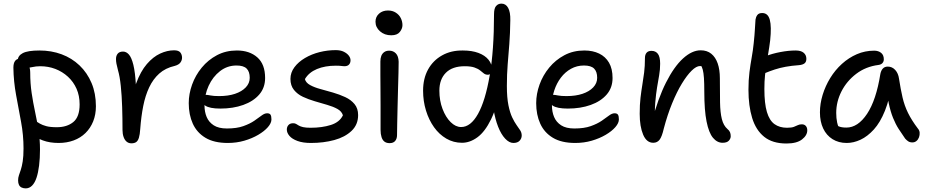

<svg xmlns="http://www.w3.org/2000/svg" viewBox="-20 -780 5119 1061"><path d="M304 10Q255 10 217 -4Q179 -18 156.5 -39.5Q134 -61 134 -86Q134 -98 140 -107Q146 -116 160 -116Q170 -116 179 -110Q188 -104 201 -96.5Q214 -89 235.5 -83Q257 -77 294 -77Q350 -77 385 -105.5Q420 -134 420 -203Q420 -251 403 -289.5Q386 -328 355.5 -356Q325 -384 286 -399Q247 -414 202 -414Q179 -414 157 -409Q135 -404 119 -404Q107 -404 97.5 -409.5Q88 -415 83 -425Q78 -435 78 -445Q78 -472 106 -486.5Q134 -501 198 -501Q264 -501 320.5 -480Q377 -459 419.5 -418.5Q462 -378 486 -321Q510 -264 510 -193Q510 -147 495 -109.5Q480 -72 452.5 -45Q425 -18 387 -4Q349 10 304 10ZM122 261Q110 261 100 256.5Q90 252 85 242Q80 232 80 217Q80 202 84.5 189Q89 176 95 158Q101 140 105.5 112Q110 84 110 40Q110 -33 96.5 -106Q83 -179 69 -254.5Q55 -330 54 -406Q54 -431 63.5 -443.5Q73 -456 91 -456Q107 -456 119.5 -445.5Q132 -435 139.5 -417.5Q147 -400 147 -379Q147 -319 155 -265.5Q163 -212 174 -161Q185 -110 193 -59Q201 -8 201 46Q201 95 196 135Q191 175 181.5 203Q172 231 157 246Q142 261 122 261Z M706 12Q691 12 680 3Q669 -6 663 -23Q657 -40 657 -61Q657 -126 655 -189Q653 -252 647.5 -305Q642 -358 632 -392Q626 -415 623.5 -428Q621 -441 621 -454Q621 -472 630.5 -483.5Q640 -495 660 -495Q678 -495 692.5 -478.5Q707 -462 717 -421.5Q727 -381 731 -309Q735 -237 733 -127L701 -156Q708 -253 732.5 -319.5Q757 -386 791.5 -426Q826 -466 865 -484Q904 -502 942 -502Q967 -502 976.5 -490Q986 -478 986 -461Q986 -447 977 -434.5Q968 -422 946 -416Q894 -404 860 -373.5Q826 -343 804.5 -297.5Q783 -252 771.5 -194Q760 -136 755 -68Q753 -36 747.5 -18.5Q742 -1 732 5.5Q722 12 706 12Z M1239 10Q1163 10 1115.5 -18.5Q1068 -47 1045.5 -96.5Q1023 -146 1023 -210Q1023 -261 1041.5 -312.5Q1060 -364 1095 -406.5Q1130 -449 1179 -475Q1228 -501 1289 -501Q1359 -501 1402 -463Q1445 -425 1445 -349Q1445 -295 1412.5 -257.5Q1380 -220 1324 -200Q1268 -180 1198 -180Q1138 -180 1114 -196.5Q1090 -213 1090 -233Q1090 -245 1096 -250.5Q1102 -256 1116 -256Q1127 -256 1143.5 -252.5Q1160 -249 1191 -249Q1241 -249 1278.5 -261.5Q1316 -274 1338 -297Q1360 -320 1360 -350Q1360 -384 1343 -401Q1326 -418 1287 -418Q1236 -418 1196 -387Q1156 -356 1133 -306Q1110 -256 1110 -198Q1110 -162 1122 -133.5Q1134 -105 1161 -87.5Q1188 -70 1234 -70Q1288 -70 1324.5 -83Q1361 -96 1385 -112.5Q1409 -129 1425.5 -141.5Q1442 -154 1456 -154Q1470 -154 1475 -146Q1480 -138 1480 -120Q1480 -100 1460.5 -77.5Q1441 -55 1407 -35Q1373 -15 1330 -2.5Q1287 10 1239 10Z M1698 10Q1654 10 1624 -1Q1594 -12 1579.5 -29Q1565 -46 1565 -64Q1565 -79 1574 -89Q1583 -99 1600 -99Q1610 -99 1616.5 -95Q1623 -91 1631.5 -86Q1640 -81 1655 -77.5Q1670 -74 1696 -74Q1760 -74 1808.5 -89.5Q1857 -105 1875 -143Q1868 -165 1844.5 -178Q1821 -191 1788 -200.5Q1755 -210 1719.5 -220.5Q1684 -231 1654 -245Q1624 -259 1604.5 -283Q1585 -307 1585 -344Q1585 -379 1607 -408.5Q1629 -438 1665.5 -459.5Q1702 -481 1746 -492Q1790 -503 1835 -503Q1862 -503 1880 -494Q1898 -485 1907.5 -472.5Q1917 -460 1917 -447Q1917 -432 1908.5 -423Q1900 -414 1883 -414Q1877 -414 1871 -415Q1865 -416 1856.5 -416.5Q1848 -417 1836 -417Q1776 -417 1731.5 -398.5Q1687 -380 1665 -343Q1670 -323 1693.5 -310Q1717 -297 1750.5 -288Q1784 -279 1820 -268.5Q1856 -258 1887.5 -243.5Q1919 -229 1939 -205Q1959 -181 1959 -144Q1959 -91 1922.5 -56.5Q1886 -22 1827 -6Q1768 10 1698 10Z M2133 11Q2116 11 2105 3Q2094 -5 2088.5 -22Q2083 -39 2083 -62Q2083 -140 2083 -195Q2083 -250 2082.5 -290.5Q2082 -331 2082 -366Q2082 -401 2082 -440Q2082 -458 2087 -471Q2092 -484 2103 -492Q2114 -500 2131 -500Q2153 -500 2167.5 -485Q2182 -470 2183 -439Q2183 -417 2182 -376.5Q2181 -336 2179.5 -287Q2178 -238 2177 -188.5Q2176 -139 2175 -98Q2174 -57 2174 -33Q2174 -14 2164 -1.5Q2154 11 2133 11ZM2142 -585Q2105 -585 2080 -607Q2055 -629 2055 -660Q2055 -687 2074.5 -704.5Q2094 -722 2124 -722Q2149 -722 2167.5 -710Q2186 -698 2195 -679.5Q2204 -661 2204 -641Q2204 -622 2189.5 -603.5Q2175 -585 2142 -585Z M2533 9Q2486 9 2446.5 -14Q2407 -37 2378.5 -77Q2350 -117 2334 -169Q2318 -221 2318 -279Q2318 -346 2345.5 -396Q2373 -446 2423 -474Q2473 -502 2538 -501Q2588 -501 2624 -487.5Q2660 -474 2679.5 -450Q2699 -426 2699 -395Q2699 -382 2692 -374.5Q2685 -367 2676 -367Q2663 -367 2654 -374Q2645 -381 2633.5 -390.5Q2622 -400 2602 -407Q2582 -414 2548 -414Q2480 -414 2444 -378Q2408 -342 2408 -279Q2408 -224 2425.5 -178Q2443 -132 2470.5 -105Q2498 -78 2528 -78Q2581 -78 2621.5 -150.5Q2662 -223 2686 -362.5Q2710 -502 2710 -701Q2710 -734 2721.5 -747Q2733 -760 2751 -760Q2775 -760 2788 -736.5Q2801 -713 2800 -668Q2799 -594 2794.5 -536.5Q2790 -479 2785.5 -424.5Q2781 -370 2781 -305Q2781 -241 2789.5 -199Q2798 -157 2810.5 -131Q2823 -105 2834.5 -89Q2846 -73 2854.5 -60Q2863 -47 2863 -31Q2863 -15 2851.5 -2.5Q2840 10 2817 10Q2794 10 2771.5 -14Q2749 -38 2732.5 -80Q2716 -122 2707.5 -175.5Q2699 -229 2701 -288L2747 -301Q2727 -189 2693.5 -120.5Q2660 -52 2618.5 -21.5Q2577 9 2533 9Z M3159 10Q3083 10 3035.5 -18.5Q2988 -47 2965.5 -96.5Q2943 -146 2943 -210Q2943 -261 2961.5 -312.5Q2980 -364 3015 -406.5Q3050 -449 3099 -475Q3148 -501 3209 -501Q3256 -501 3291 -484Q3326 -467 3345.5 -433.5Q3365 -400 3365 -349Q3365 -295 3332.5 -257.5Q3300 -220 3244 -200Q3188 -180 3118 -180Q3058 -180 3034 -196.5Q3010 -213 3010 -233Q3010 -245 3016 -250.5Q3022 -256 3036 -256Q3047 -256 3063.5 -252.5Q3080 -249 3111 -249Q3161 -249 3198.5 -261.5Q3236 -274 3258 -297Q3280 -320 3280 -350Q3280 -384 3263 -401Q3246 -418 3207 -418Q3168 -418 3135.5 -400Q3103 -382 3079.5 -351Q3056 -320 3043 -280.5Q3030 -241 3030 -198Q3030 -162 3042 -133.5Q3054 -105 3081 -87.5Q3108 -70 3154 -70Q3208 -70 3244.5 -83Q3281 -96 3305 -112.5Q3329 -129 3345.5 -141.5Q3362 -154 3376 -154Q3390 -154 3395 -146Q3400 -138 3400 -120Q3400 -100 3380.5 -77.5Q3361 -55 3327 -35Q3293 -15 3250 -2.5Q3207 10 3159 10Z M3973 9Q3943 9 3920 -18.5Q3897 -46 3884.5 -108.5Q3872 -171 3872 -272Q3872 -320 3870 -349Q3868 -378 3863.5 -395Q3859 -412 3851 -422Q3843 -432 3831 -443Q3851 -444 3865.5 -438.5Q3880 -433 3887 -418.5Q3894 -404 3895 -380Q3881 -401 3871.5 -408Q3862 -415 3848 -415Q3828 -415 3802 -389.5Q3776 -364 3748 -318Q3720 -272 3694 -208.5Q3668 -145 3648 -69Q3638 -25 3625 -8Q3612 9 3590 9Q3553 9 3534 -36Q3515 -81 3515 -151Q3515 -202 3519.5 -240Q3524 -278 3529.5 -311Q3535 -344 3539.5 -379Q3544 -414 3544 -459Q3544 -478 3553 -488.5Q3562 -499 3580 -499Q3603 -499 3615.5 -482.5Q3628 -466 3628 -428Q3628 -395 3622.5 -364Q3617 -333 3611 -297Q3605 -261 3601 -213.5Q3597 -166 3600 -102L3582 -107Q3616 -236 3660.5 -324Q3705 -412 3754.5 -457Q3804 -502 3852 -502Q3887 -502 3910.5 -483Q3934 -464 3946 -429.5Q3958 -395 3958 -348Q3958 -270 3959 -214Q3960 -158 3969 -122Q3978 -86 4000 -67Q4010 -59 4014 -49.5Q4018 -40 4018 -27Q4018 -14 4007.5 -2.5Q3997 9 3973 9Z M4326 13Q4249 13 4203 -24Q4157 -61 4136.5 -128Q4116 -195 4116 -284Q4116 -338 4121.5 -381Q4127 -424 4134 -463Q4141 -502 4145 -541Q4150 -588 4151.5 -617.5Q4153 -647 4155 -672Q4157 -686 4165 -697Q4173 -708 4192 -708Q4224 -708 4234 -670.5Q4244 -633 4236 -557Q4231 -517 4225.5 -486Q4220 -455 4215.5 -425.5Q4211 -396 4207.5 -363.5Q4204 -331 4204 -288Q4204 -208 4218 -161Q4232 -114 4260 -94Q4288 -74 4329 -74Q4354 -74 4367 -79Q4380 -84 4389 -88.5Q4398 -93 4411 -93Q4425 -93 4433 -84Q4441 -75 4441 -60Q4441 -32 4412 -9.5Q4383 13 4326 13ZM4205 -375Q4179 -363 4164.5 -373Q4150 -383 4150 -402Q4150 -423 4160.5 -439Q4171 -455 4212 -470Q4248 -484 4293 -492.5Q4338 -501 4377 -501Q4406 -501 4421 -488.5Q4436 -476 4436 -455Q4436 -438 4426 -430Q4416 -422 4396 -420Q4354 -417 4321.5 -411Q4289 -405 4261.5 -396Q4234 -387 4205 -375Z M4659 10Q4614 10 4580.5 -11Q4547 -32 4529 -70Q4511 -108 4511 -159Q4511 -207 4526 -256Q4541 -305 4568 -349Q4595 -393 4632.5 -427Q4670 -461 4715 -480.5Q4760 -500 4811 -500Q4834 -500 4849 -488Q4864 -476 4864 -452Q4864 -440 4856.5 -431.5Q4849 -423 4834 -421Q4764 -412 4711.5 -372Q4659 -332 4630 -275Q4601 -218 4601 -156Q4601 -127 4606 -103.5Q4611 -80 4628 -43L4576 -112Q4599 -89 4614.5 -82Q4630 -75 4657 -75Q4721 -75 4771.5 -151Q4822 -227 4845 -372Q4849 -391 4859 -401.5Q4869 -412 4886 -412Q4910 -412 4927 -393.5Q4944 -375 4948 -345Q4957 -287 4967.5 -241.5Q4978 -196 4998 -155.5Q5018 -115 5052 -70Q5061 -60 5062 -47Q5063 -34 5058.5 -21.5Q5054 -9 5044.5 -1Q5035 7 5022 7Q5008 7 4999 1Q4990 -5 4982 -14Q4963 -41 4946 -67.5Q4929 -94 4915 -128.5Q4901 -163 4891 -210.5Q4881 -258 4877 -323L4910 -324Q4896 -232 4870 -167.5Q4844 -103 4809 -64.5Q4774 -26 4735.5 -8Q4697 10 4659 10Z"/></svg>

Font: Shantell Sans
Style: Regular
Weight: 400
Designer: Stephen Nixon, Anya Danilova, Shantell Martin
Foundry: Arrow Type
Version: Version 1.008;[ac192a2d6]